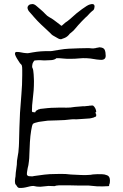

<svg xmlns="http://www.w3.org/2000/svg" viewBox="-20 -930 610 950"><path d="M461 -8Q455 -8 418 -12Q415 -12 368 -12Q337 -12 324 -13Q323 -13 297 -13Q272 -13 272 -13Q255 -12 250 -9Q235 -9 220 -10Q218 -10 180 -6Q160 -6 151 -9Q142 -12 118 -5.5Q94 1 76 0Q68 0 61 -13Q58 -17 56 -19Q55 -20 55 -24Q54 -26 54 -29V-39L55 -45V-48Q56 -52 56.5 -55Q57 -58 57 -61Q57 -71 61 -98Q64 -115 64 -134Q65 -145 67.5 -156Q70 -167 71 -177Q74 -210 74 -221Q75 -260 76 -298Q77 -336 79 -372Q82 -419 86 -464.5Q90 -510 90 -558Q90 -572 90 -583Q90 -600 88 -606Q87 -610 79 -617Q77 -619 68 -634Q62 -643 58 -651.5Q54 -660 54 -664Q54 -674 64 -673Q75 -673 85.5 -670.5Q96 -668 110 -667Q118 -666 126 -668Q134 -670 143 -671Q152 -673 163 -674Q174 -675 183 -676Q194 -677 205 -677Q228 -677 232 -677Q239 -678 276 -684Q299 -688 320 -689Q346 -690 369.5 -691Q393 -692 419 -692Q427 -691 435.5 -690.5Q444 -690 452 -692H454L456 -693H458Q459 -694 460 -694Q461 -693 462 -694Q463 -694 464.5 -694.5Q466 -695 468 -695Q469 -696 472 -696Q493 -695 498 -683.5Q503 -672 503 -654Q503 -632 476 -634Q459 -635 443.5 -638Q428 -641 409 -642Q390 -643 371 -641Q352 -639 330 -639Q321 -639 312 -639Q307 -639 298 -640Q289 -641 273 -642H270H262H259Q251 -634 233.5 -632.5Q216 -631 199 -631Q191 -632 182.5 -632Q174 -632 167 -632Q157 -631 154 -631Q151 -632 148 -628Q142 -619 141 -615Q139 -606 139 -598V-597L140 -596Q140 -595 141 -593Q143 -590 144.5 -581Q146 -572 146.5 -562Q147 -552 147.5 -542.5Q148 -533 148 -529Q148 -504 146.5 -482.5Q145 -461 142 -438Q140 -423 139 -409Q138 -395 138 -381Q139 -376 140.5 -375.5Q142 -375 145 -375L154 -374L157 -380Q158 -382 164 -385Q167 -386 171 -389H174L178 -391Q195 -393 214.5 -395Q234 -397 254 -397Q274 -398 292.5 -397.5Q311 -397 328 -398Q332 -399 350.5 -401Q369 -403 387 -404Q390 -405 396 -404L415 -406Q416 -406 417 -406L422 -407Q423 -407 424 -407Q429 -408 433.5 -408Q438 -408 439 -408H440Q447 -403 451.5 -394Q456 -385 456 -377V-376L452 -374L454 -369V-365H456V-357Q456 -354 452 -352Q451 -352 449 -351.5Q447 -351 445 -349Q444 -348 434 -346Q429 -345 424 -344Q423 -344 395 -342Q383 -341 380 -341Q372 -341 364.5 -340Q357 -339 347 -340Q335 -340 324 -338.5Q313 -337 300 -336Q286 -335 264 -334.5Q242 -334 216 -333Q207 -332 172 -327Q148 -322 143 -317Q138 -310 134 -283Q130 -259 128 -227Q126 -197 125.5 -170.5Q125 -144 123 -131Q122 -120 120.5 -113Q119 -106 117 -98Q116 -91 114.5 -83.5Q113 -76 113 -68Q113 -63 117 -61Q119 -58 127 -58Q132 -58 137 -57.5Q142 -57 148 -59Q149 -59 200 -66Q225 -69 254 -69Q280 -70 305 -69Q312 -68 331 -66.5Q350 -65 383 -64Q404 -63 428 -65L440 -67Q464 -69 485 -68Q497 -68 510.5 -62.5Q524 -57 524 -37Q524 -26 522 -20Q521 -17 520 -16Q520 -14 520 -11Q520 -8 518 -10V-9Q489 -7 461 -8ZM385 -825Q365 -804 352 -788Q344 -778 336 -772Q329 -767 325 -763Q321 -757 314 -751Q307 -745 299 -742Q292 -739 288 -738Q283 -735 279 -736Q276 -736 269 -739Q263 -743 255 -747Q247 -751 241 -755Q235 -759 230 -765Q225 -770 211 -783Q196 -796 182 -810Q167 -824 145 -849L144 -851H143V-852L140 -855Q132 -864 126 -871Q118 -879 116 -891Q116 -897 120 -902Q124 -906 128 -908Q131 -909 134 -909Q138 -910 140 -910Q150 -910 161 -900Q171 -891 182 -882Q195 -871 204 -861Q213 -851 224 -845Q237 -838 245 -832L261 -820Q269 -814 274 -810Q279 -807 282 -803Q283 -803 286 -803Q290 -806 303 -818Q313 -824 327 -836Q359 -866 386 -885Q413 -905 425 -908L435 -910Q440 -910 443 -909V-908Q450 -904 447 -892Q446 -881 437 -876Q434 -874 430 -870Q425 -865 421 -861Q416 -856 411 -850Q406 -846 404 -844Q401 -841 385 -825Z"/></svg>

Font: ToneOZ-Pinyin-Tsuipita-TC
Style: Regular
Weight: 400
Designer: ÂÆ£ÂøóÂáåJeffrey Xuan(jeffreyx@gmail.com, ToneOZ.com) ÈòøÂù§(cjkFonts)
Foundry: ToneOZ
Version: Version 0.24071